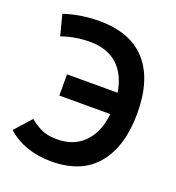

<svg xmlns="http://www.w3.org/2000/svg" viewBox="-130 -807 846 922"><g transform="rotate(20 293.0 -346.5)"><path d="M232.4 9.8Q166.5 9.8 109.1 -9.8Q51.8 -29.3 8.3 -68.8L83.5 -152.3Q121.6 -122.1 151.4 -110.8Q181.2 -99.6 223.1 -99.6Q309.1 -99.6 361.1 -152.8Q413.1 -206.1 423.3 -300.8H162.6V-409.2H420.9Q407.2 -498 354.7 -545.9Q302.2 -593.8 212.9 -593.8Q139.6 -593.8 69.3 -569.3L42 -674.8Q127.4 -703.1 222.2 -703.1Q381.3 -703.1 462.6 -611.8Q543.9 -520.5 543.9 -348.1Q543.9 -180.7 466.1 -85.4Q388.2 9.8 232.4 9.8Z"/></g></svg>

Font: Cascadia Mono NF SemiBold
Style: Regular
Weight: 600
Monospace: yes
Designer: Aaron Bell
Foundry: Saja Typeworks
Version: Version 2404.023; ttfautohint (v1.8.4)